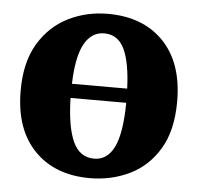

<svg xmlns="http://www.w3.org/2000/svg" viewBox="-46 -617 696 675"><g transform="rotate(5 302.0 -279.5)"><path d="M26 -275Q26 -375 65.2 -440.5Q104.5 -506 168.8 -538Q233 -570 308.5 -570Q433 -570 505.2 -495Q577.5 -420 577.5 -284Q577.5 -181.5 538.2 -116.2Q499 -51 434.5 -20Q370 11 294.5 11Q171 11 98.5 -64Q26 -139 26 -275ZM301.5 -500.5Q257 -500.5 231.8 -455.8Q206.5 -411 203.5 -314H398.5Q395 -406.5 372.5 -453.5Q350 -500.5 301.5 -500.5ZM304 -58.5Q350.5 -58.5 374.5 -107.8Q398.5 -157 399.5 -264H203Q205.5 -162 229.2 -110.2Q253 -58.5 304 -58.5Z"/></g></svg>

Font: Merriweather Black
Style: Regular
Weight: 900
Designer: Eben Sorkin
Foundry: Eben Sorkin
Version: Version 2.200;gftools[0.9.31]